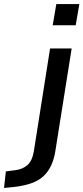

<svg xmlns="http://www.w3.org/2000/svg" viewBox="-130 -738 413 951"><path d="M131 -613 149 -718H263L245 -613ZM-110 193 -101 111 -55 105Q-19 101 5.5 80Q30 59 38 9L118 -498H225L145 5Q139 47 124.5 79Q110 111 86.5 133.5Q63 156 27 169Q-9 182 -59 188Z"/></svg>

Font: Nunito Sans 7pt SemiCondensed SemiBold
Style: Italic
Weight: 600
Width: 4
Italic angle: -9°
Designer: Vernon Adams
Foundry: Vernon Adams
Version: Version 3.101;gftools[0.9.27]